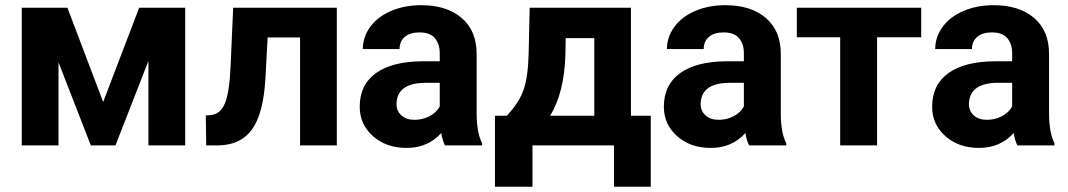

<svg xmlns="http://www.w3.org/2000/svg" viewBox="-20 -558 4101 737"><path d="M376 -166.5 514.2 -528.3H690.9V0H549.8V-324.2L423.3 0H328.6L204.6 -318.8V0H63.5V-528.3H238.8Z M1272.9 -528.3V0H1131.8V-414.1H1007.3L998.5 -251Q990.2 -120.6 947.3 -61Q904.3 -1.5 819.3 0H771.5L770 -114.7L787.6 -116.2Q825.7 -119.1 843.3 -161.1Q860.8 -203.1 865.2 -304.2L875 -528.3Z M1688 0Q1678.2 -19 1673.8 -47.4Q1622.6 9.8 1540.5 9.8Q1462.9 9.8 1411.9 -35.2Q1360.8 -80.1 1360.8 -148.4Q1360.8 -232.4 1423.1 -277.3Q1485.4 -322.3 1603 -322.8H1668V-353Q1668 -389.6 1649.2 -411.6Q1630.4 -433.6 1589.8 -433.6Q1554.2 -433.6 1533.9 -416.5Q1513.7 -399.4 1513.7 -369.6H1372.6Q1372.6 -415.5 1400.9 -454.6Q1429.2 -493.7 1481 -515.9Q1532.7 -538.1 1597.2 -538.1Q1694.8 -538.1 1752.2 -489Q1809.6 -439.9 1809.6 -351.1V-122.1Q1810.1 -46.9 1830.6 -8.3V0ZM1571.3 -98.1Q1602.5 -98.1 1628.9 -112.1Q1655.3 -126 1668 -149.4V-240.2H1615.2Q1509.3 -240.2 1502.4 -167L1502 -158.7Q1502 -132.3 1520.5 -115.2Q1539.1 -98.1 1571.3 -98.1Z M1925.3 -113.8Q1973.1 -164.6 1990.2 -214.4Q2007.3 -264.2 2009.3 -355.5L2013.2 -528.3H2401.9V-113.8H2478V158.7H2336.9V0H2023.9V158.7H1879.9V-113.8ZM2091.8 -113.8H2261.2V-411.6H2151.4L2150.4 -348.1Q2146 -202.6 2091.8 -113.8Z M2855.5 0Q2845.7 -19 2841.3 -47.4Q2790 9.8 2708 9.8Q2630.4 9.8 2579.3 -35.2Q2528.3 -80.1 2528.3 -148.4Q2528.3 -232.4 2590.6 -277.3Q2652.8 -322.3 2770.5 -322.8H2835.4V-353Q2835.4 -389.6 2816.7 -411.6Q2797.9 -433.6 2757.3 -433.6Q2721.7 -433.6 2701.4 -416.5Q2681.2 -399.4 2681.2 -369.6H2540Q2540 -415.5 2568.4 -454.6Q2596.7 -493.7 2648.4 -515.9Q2700.2 -538.1 2764.6 -538.1Q2862.3 -538.1 2919.7 -489Q2977.1 -439.9 2977.1 -351.1V-122.1Q2977.5 -46.9 2998 -8.3V0ZM2738.8 -98.1Q2770 -98.1 2796.4 -112.1Q2822.8 -126 2835.4 -149.4V-240.2H2782.7Q2676.8 -240.2 2669.9 -167L2669.4 -158.7Q2669.4 -132.3 2688 -115.2Q2706.5 -98.1 2738.8 -98.1Z M3516.1 -415H3346.7V0H3205.1V-415H3038.6V-528.3H3516.1Z M3885.3 0Q3875.5 -19 3871.1 -47.4Q3819.8 9.8 3737.8 9.8Q3660.2 9.8 3609.1 -35.2Q3558.1 -80.1 3558.1 -148.4Q3558.1 -232.4 3620.4 -277.3Q3682.6 -322.3 3800.3 -322.8H3865.2V-353Q3865.2 -389.6 3846.4 -411.6Q3827.6 -433.6 3787.1 -433.6Q3751.5 -433.6 3731.2 -416.5Q3710.9 -399.4 3710.9 -369.6H3569.8Q3569.8 -415.5 3598.1 -454.6Q3626.5 -493.7 3678.2 -515.9Q3730 -538.1 3794.4 -538.1Q3892.1 -538.1 3949.5 -489Q4006.8 -439.9 4006.8 -351.1V-122.1Q4007.3 -46.9 4027.8 -8.3V0ZM3768.6 -98.1Q3799.8 -98.1 3826.2 -112.1Q3852.5 -126 3865.2 -149.4V-240.2H3812.5Q3706.5 -240.2 3699.7 -167L3699.2 -158.7Q3699.2 -132.3 3717.8 -115.2Q3736.3 -98.1 3768.6 -98.1Z"/></svg>

Font: SteelSelectRoboto
Style: Roboto-Bold
Weight: 700
Designer: Google
Version: Version 2.137; 2017